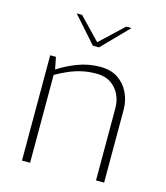

<svg xmlns="http://www.w3.org/2000/svg" viewBox="-113 -850 811 937"><g transform="rotate(15 292.0 -381.5)"><path d="M86 0V-532H115L127 -471Q169 -499 223.5 -520Q278 -541 337 -541Q392 -541 428 -516.5Q464 -492 482.5 -452.5Q501 -413 501 -368V0H460V-365Q460 -403 444.5 -434.5Q429 -466 400 -485Q371 -504 329 -504Q288 -504 255 -496.5Q222 -489 191.5 -476Q161 -463 127 -444V0ZM275 -631 158 -763H185L291 -653L408 -763H435L306 -631Z"/></g></svg>

Font: Exo Thin ExtraLight
Style: Regular
Weight: 250
Version: Version 2.000